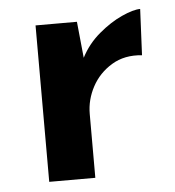

<svg xmlns="http://www.w3.org/2000/svg" viewBox="-41 -489 481 527"><g transform="rotate(-5 200.0 -225.5)"><path d="M188 -431 198 -331Q217 -368 249 -395Q281 -422 313 -436.5Q345 -451 364 -451L358 -324Q310 -329 274.5 -307.5Q239 -286 220 -250.5Q201 -215 201 -176V0H74V-431Z"/></g></svg>

Font: Reem Kufi SemiBold
Style: Regular
Weight: 600
Designer: Khaled Hosny
Version: Version 1.001